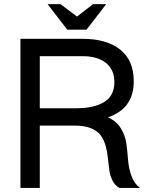

<svg xmlns="http://www.w3.org/2000/svg" viewBox="-20 -920 715 940"><path d="M403.8 -774.9H309.1L212.9 -899.9H275.9L356.9 -838.9L436 -899.9H500ZM174.8 -645V-390.1H355Q395.5 -390.1 428 -397Q460.4 -403.8 486.3 -418.2Q512.2 -432.6 526.1 -457.8Q540 -482.9 540 -517.1Q540 -579.1 498.5 -612.1Q457 -645 384.8 -645ZM174.8 -730H384.8Q501.5 -730 568.1 -677.5Q634.8 -625 634.8 -522Q634.8 -388.2 508.8 -345.7Q550.3 -326.7 571.8 -291.7Q593.3 -256.8 598.6 -217Q604 -177.2 606.9 -137.7Q609.9 -98.1 623 -60.1Q636.2 -22 665 0H564.9Q543 -11.7 531 -35.6Q519 -59.6 515.1 -86.9Q511.2 -114.3 508.3 -145.3Q505.4 -176.3 497.8 -204.1Q490.2 -231.9 474.9 -254.9Q459.5 -277.8 427 -291.5Q394.5 -305.2 345.2 -305.2H174.8V0H80.1V-730Z"/></svg>

Font: Miedinger*
Style: Book
Weight: 400
Version: Version 001.000